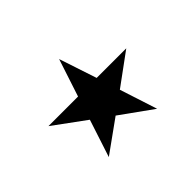

<svg xmlns="http://www.w3.org/2000/svg" viewBox="-94 -820 829 829"><g transform="rotate(-45 321.0 -405.5)"><path d="M264.2 -459H83.5L229.5 -352.1L173.3 -180.2L320.8 -286.1L468.3 -180.2L412.6 -352.1L558.6 -459H377.9L320.8 -631.3Z"/></g></svg>

Font: Vazirmatn
Style: Regular
Weight: 400
Designer: Saber Rastikerdar
Foundry: Saber Rastikerdar
Version: Version 33.003;September 2, 2022;FontCreator 14.0.0.2862 64-